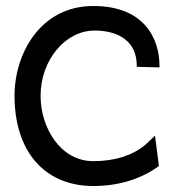

<svg xmlns="http://www.w3.org/2000/svg" viewBox="-20 -610 581 641"><path d="M291.5 -72C181.5 -72 115.5 -184 115.5 -290C115.5 -411 199.5 -508 295.5 -508C379.5 -508 436.5 -469 436.5 -392V-387L512.5 -385V-390C512.5 -479 463.5 -590 291.5 -590C115.5 -590 28.5 -432 28.5 -290C28.5 -105 128.5 11 291.5 11C381.5 11 453.5 -15 508.5 -54L510.5 -56L497.5 -157L464.5 -126C423.5 -92 365.5 -72 291.5 -72Z"/></svg>

Font: Charger
Style: Bd
Weight: 400
Designer: Jasper
Foundry: Cannot Into Space Fonts
Version: Version 0.98